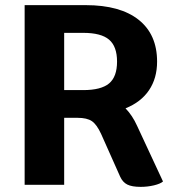

<svg xmlns="http://www.w3.org/2000/svg" viewBox="-20 -720 680 748"><path d="M615 -13Q605 -4 580 2Q555 8 528 8Q494 8 476 -1Q458 -10 448 -32L374 -198Q357 -235 338 -248Q319 -261 282 -261H230V0H76V-700H314Q448 -700 520 -643Q592 -586 592 -480Q592 -415 560.5 -368.5Q529 -322 469 -298Q496 -270 514 -230ZM304 -369Q374 -369 405 -395Q436 -421 436 -480Q436 -539 405 -565.5Q374 -592 304 -592H230V-369Z"/></svg>

Font: Krub
Style: Bold
Weight: 700
Version: Version 1.000; ttfautohint (v1.6)